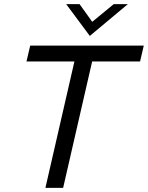

<svg xmlns="http://www.w3.org/2000/svg" viewBox="-20 -911 717 931"><path d="M415.5 -736.8 300.8 -891.1H365.7L427.2 -805.2L531.7 -891.1H600.1ZM200.2 0 340.8 -612.8H108.4L126.5 -689.9H677.2L659.2 -612.8H426.8L286.1 0Z"/></svg>

Font: HK Grotesk Medium Legacy Italic
Style: Regular
Weight: 500
Italic angle: -13°
Designer: Alfredo Marco Pradil
Foundry: Hanken Design Co.
Version: Version 2.022;PS 002.022;hotconv 1.0.88;makeotf.lib2.5.64775